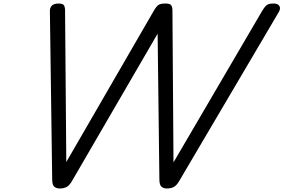

<svg xmlns="http://www.w3.org/2000/svg" viewBox="-20 -1055 1608 1089"><path d="M319 14Q300 14 288 4Q276 -6 276 -38L263 -990Q262 -1011 274 -1023Q286 -1035 312 -1035Q334 -1035 341 -1027Q348 -1019 349 -999L356 -136L853 -995Q869 -1022 881 -1028.5Q893 -1035 919 -1035Q942 -1035 949.5 -1027Q957 -1019 958 -999L964 -134L1468 -995Q1484 -1021 1495.5 -1028Q1507 -1035 1532 -1035Q1558 -1035 1565.5 -1019.5Q1573 -1004 1559 -983L995 -26Q982 -4 966.5 5Q951 14 926 14Q907 14 895.5 3.5Q884 -7 884 -38L874 -864L387 -26Q374 -4 358.5 5Q343 14 319 14Z"/></svg>

Font: Playwrite CO
Style: Regular
Weight: 400
Designer: Veronika Burian, José Scaglione
Foundry: TypeTogether
Version: Version 1.000